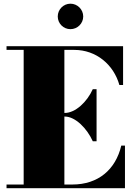

<svg xmlns="http://www.w3.org/2000/svg" viewBox="-20 -994 709 1014"><path d="M285 -907C285 -870 315 -840 352 -840C389 -840 419.5 -870 419.5 -907C419.5 -944 389 -974.5 352 -974.5C315 -974.5 285 -944 285 -907ZM470 -248H490V-523H470C440 -456 378.5 -397.5 322 -397.5H320V-730.5H372C489 -730.5 580.5 -652 610.5 -545H630V-750H14.5V-730.5H105V-19.5H14.5V0H640V-225H620.5C590.5 -98 498.5 -19.5 362 -19.5H320V-378.5H322C378.5 -378.5 440 -315 470 -248Z"/></svg>

Font: Bodoni* 11pt Fatface
Style: Regular
Weight: 900
Version: Version 2.3